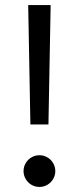

<svg xmlns="http://www.w3.org/2000/svg" viewBox="-20 -740 315 768"><path d="M92.8 -719.7H182.6L173.8 -242.2H101.6ZM74.2 -55.7Q74.2 -72.8 82.8 -87.4Q91.3 -102.1 106 -110.6Q120.6 -119.1 137.7 -119.1Q154.8 -119.1 169.4 -110.6Q184.1 -102.1 192.6 -87.4Q201.2 -72.8 201.2 -55.7Q201.2 -38.6 192.6 -23.9Q184.1 -9.3 169.4 -0.7Q154.8 7.8 137.7 7.8Q120.6 7.8 106 -0.7Q91.3 -9.3 82.8 -23.9Q74.2 -38.6 74.2 -55.7Z"/></svg>

Font: Reddit Sans Vanilla
Style: Regular
Weight: 400
Designer: Stephen Hutchings
Foundry: Reddit
Version: Version 1.013